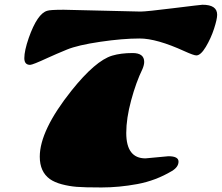

<svg xmlns="http://www.w3.org/2000/svg" viewBox="-20 -786 953 825"><path d="M605 -105.5 703.6 -114.7Q747.1 -114.7 747.1 -91.6Q747.1 -68.4 718.8 -51.3Q649.4 -9.8 570.3 4.9Q491.2 19.5 416.3 19.5Q341.3 19.5 309.3 16.8Q277.3 14.2 245.8 5.9Q214.4 -2.4 194.3 -16.6Q150.9 -47.9 150.9 -112.8Q150.9 -225.6 287.1 -396.5Q390.1 -525.4 461.9 -546.9Q499.5 -558.1 549.6 -558.1Q599.6 -558.1 599.6 -520Q599.6 -507.3 592.3 -489.7Q564.5 -432.6 543.5 -354.7Q522.5 -276.9 522.5 -214.8Q522.5 -105.5 605 -105.5ZM109.4 -507.3Q84.5 -507.3 84.5 -536.1Q84.5 -567.9 103.5 -623Q140.6 -728 183.1 -739.7Q194.8 -744.1 253.9 -744.1L584 -736.3Q608.4 -736.3 726.3 -751Q844.2 -765.6 850.1 -765.6Q913.1 -765.6 913.1 -722.7Q913.1 -703.6 899.7 -662.4Q886.2 -621.1 864.3 -584.5Q842.3 -547.9 823.7 -547.9Q812.5 -547.9 772.9 -565.9Q653.3 -620.6 580.1 -620.6Q506.8 -620.6 410.6 -606.4Q314.5 -592.3 267.6 -573Q220.7 -553.7 185.5 -537.6Q120.1 -507.3 109.4 -507.3Z"/></svg>

Font: Sonsie One
Style: Regular
Weight: 400
Designer: Riccardo De Franceschi
Foundry: Sorkin Type Co
Version: Version 1.003